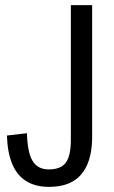

<svg xmlns="http://www.w3.org/2000/svg" viewBox="-20 -720 445 748"><path d="M170 8Q118 8 82 -14.5Q46 -37 27.5 -81.5Q9 -126 7 -192L85 -201Q87 -126 107 -93Q127 -60 170 -60Q217 -60 236.5 -86.5Q256 -113 256 -176V-700H339V-188Q339 -123 320 -79Q301 -35 264 -13.5Q227 8 170 8Z"/></svg>

Font: Pathway Extreme Condensed
Style: Regular
Weight: 400
Width: 3
Version: Version 1.001;gftools[0.9.26]